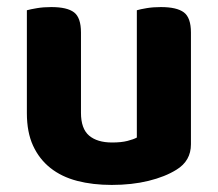

<svg xmlns="http://www.w3.org/2000/svg" viewBox="-20 -508 616 543"><path d="M520 -100Q520 -53 479 -28Q447 -8 400 3.5Q353 15 296 15Q242 15 198 3.5Q154 -8 122.5 -33Q91 -58 73.5 -96Q56 -134 56 -188V-479Q67 -482 85 -485Q103 -488 125 -488Q170 -488 189.5 -473Q209 -458 209 -416V-189Q209 -144 232 -124.5Q255 -105 297 -105Q323 -105 340.5 -109.5Q358 -114 367 -119V-479Q377 -482 395 -485Q413 -488 435 -488Q480 -488 500 -473Q520 -458 520 -416V-100Z"/></svg>

Font: Baloo Chettan 2
Style: Bold
Weight: 700
Designer: Maithili Shingre, Unnati Kotecha and Ek Type
Foundry: Ek Type
Version: Version 1.640;hotconv 1.0.111;makeotfexe 2.5.65597; ttfautoh